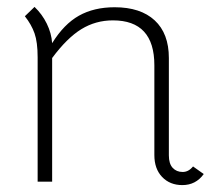

<svg xmlns="http://www.w3.org/2000/svg" viewBox="-20 -526 626 556"><path d="M570 -22Q547 10 508 10Q472 10 449.5 -13.5Q427 -37 427 -77V-337Q427 -467 307 -467Q257 -467 215.5 -441.5Q174 -416 131 -358V0H89V-360Q89 -404 80 -429.5Q71 -455 52 -479L80 -506Q102 -485 115.5 -457.5Q129 -430 131 -401Q165 -456 208.5 -480.5Q252 -505 312 -505Q387 -505 428 -467Q469 -429 469 -358V-76Q469 -52 480 -40Q491 -28 509 -28Q526 -28 539 -44Z"/></svg>

Font: Bellota Light
Style: Regular
Weight: 300
Designer: Kemie Guaida
Foundry: Kemie Guaida
Version: Version 4.001